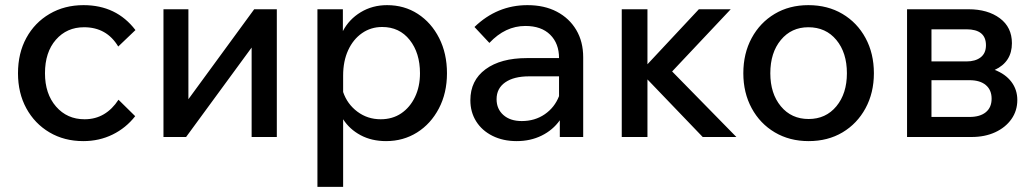

<svg xmlns="http://www.w3.org/2000/svg" viewBox="-20 -533 4023 747"><path d="M441 -145 506 -81Q470 -35 418 -9.5Q366 16 304 16Q230 16 172.5 -18Q115 -52 82.5 -111.5Q50 -171 50 -248Q50 -326 82.5 -385.5Q115 -445 173 -479Q231 -513 305 -513Q433 -513 507 -416L440 -352Q395 -427 307 -427Q240 -427 197.5 -378.5Q155 -330 155 -248Q155 -168 198 -118.5Q241 -69 309 -69Q351 -69 384 -88.5Q417 -108 441 -145Z M616 0V-497H713V-147L969 -497H1057V0H959V-348L704 0Z M1315 194H1215V-497H1314V-412Q1338 -458 1383.5 -485.5Q1429 -513 1486 -513Q1553 -513 1605.5 -479Q1658 -445 1688.5 -385Q1719 -325 1719 -248Q1719 -171 1687.5 -111Q1656 -51 1602.5 -17.5Q1549 16 1482 16Q1426 16 1383 -7Q1340 -30 1315 -69ZM1315 -239V-175Q1331 -128 1370.5 -98.5Q1410 -69 1461 -69Q1507 -69 1541 -92Q1575 -115 1594.5 -155.5Q1614 -196 1614 -248Q1614 -327 1574 -377.5Q1534 -428 1467 -428Q1423 -428 1388.5 -404Q1354 -380 1334.5 -337.5Q1315 -295 1315 -239Z M1990 16Q1937 16 1896 -4.5Q1855 -25 1832.5 -61Q1810 -97 1810 -143Q1810 -220 1869 -263.5Q1928 -307 2030 -307H2155Q2155 -364 2120.5 -398Q2086 -432 2024 -432Q1946 -432 1884 -366L1826 -428Q1914 -513 2032 -513Q2098 -513 2146.5 -487.5Q2195 -462 2222 -416.5Q2249 -371 2249 -310V0H2158V-65Q2131 -27 2087.5 -5.5Q2044 16 1990 16ZM2010 -62Q2061 -62 2099.5 -88.5Q2138 -115 2155 -159V-236H2039Q1979 -236 1945.5 -212.5Q1912 -189 1912 -147Q1912 -109 1938.5 -85.5Q1965 -62 2010 -62Z M2399 0V-497H2499V-283L2699 -497H2823L2595 -255L2845 0H2714L2499 -224V0Z M3126 16Q3052 16 2994.5 -18Q2937 -52 2904.5 -112Q2872 -172 2872 -248Q2872 -325 2904.5 -385Q2937 -445 2994 -479Q3051 -513 3125 -513Q3200 -513 3257.5 -479Q3315 -445 3347.5 -385Q3380 -325 3380 -248Q3380 -172 3347.5 -112Q3315 -52 3258 -18Q3201 16 3126 16ZM3126 -70Q3193 -70 3234 -119.5Q3275 -169 3275 -248Q3275 -328 3234 -377.5Q3193 -427 3125 -427Q3059 -427 3018 -377.5Q2977 -328 2977 -248Q2977 -169 3018 -119.5Q3059 -70 3126 -70Z M3509 0V-497H3748Q3823 -497 3870 -462Q3917 -427 3917 -365Q3917 -292 3850 -261Q3892 -245 3915 -214.5Q3938 -184 3938 -144Q3938 -102 3915 -69.5Q3892 -37 3852 -18.5Q3812 0 3760 0ZM3740 -419H3604V-294H3740Q3775 -294 3795.5 -310Q3816 -326 3816 -357Q3816 -419 3740 -419ZM3752 -221H3604V-78H3752Q3793 -78 3815.5 -96.5Q3838 -115 3838 -149Q3838 -183 3815.5 -202Q3793 -221 3752 -221Z"/></svg>

Font: Wix Madefor Text Medium
Style: Regular
Weight: 500
Designer: Dalton Maag Ltd
Foundry: Dalton Maag Ltd
Version: Version 3.100